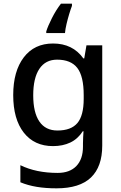

<svg xmlns="http://www.w3.org/2000/svg" viewBox="-20 -879 660 1046"><path d="M269 -642Q376 -642 434 -561H439L451 -632H537V-86Q537 29 475.5 88Q414 147 288 147Q229 147 180.5 139Q132 131 91 114V21Q177 63 294 63Q360 63 396 25.5Q432 -12 432 -80V-98Q432 -111 433 -132Q434 -153 435 -164H431Q404 -122 363 -102.5Q322 -83 269 -83Q167 -83 109.5 -156.5Q52 -230 52 -361Q52 -491 109.5 -566.5Q167 -642 269 -642ZM291 -554Q228 -554 194.5 -504Q161 -454 161 -360Q161 -266 194.5 -217Q228 -168 293 -168Q367 -168 401.5 -208.5Q436 -249 436 -341V-361Q436 -464 401 -509Q366 -554 291 -554ZM372 -847Q365 -829 357 -802.5Q349 -776 342.5 -748.5Q336 -721 334 -699H232V-708Q241 -737 263 -780.5Q285 -824 312 -859H372Z"/></svg>

Font: Noto Sans Telugu UI Medium
Style: Regular
Weight: 500
Designer: Jelle Bosma - Monotype Design Team
Foundry: Monotype Imaging Inc.
Version: Version 2.005; ttfautohint (v1.8.4.7-5d5b)